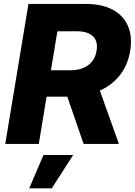

<svg xmlns="http://www.w3.org/2000/svg" viewBox="-20 -748 701 998"><path d="M7.3 0 127.9 -727.5H426.8Q509.8 -727.5 565.4 -697.8Q621.1 -668 645 -613.3Q668.9 -558.6 656.7 -483.4Q644.5 -409.2 601.8 -355.7Q559.1 -302.2 491.9 -273.9Q424.8 -245.6 339.4 -245.6H153.3L175.8 -382.8H346.7Q384.8 -382.8 413.1 -394.8Q441.4 -406.7 459.2 -429.4Q477.1 -452.1 481.9 -483.9Q490.2 -532.7 463.4 -559.1Q436.5 -585.4 380.4 -585.4H278.3L181.6 0ZM414.6 0 300.3 -330.6H480L598.1 0ZM131.8 231 206.1 57.6H360.4L249 231Z"/></svg>

Font: Inter 24pt ExtraBold
Style: Italic
Weight: 800
Italic angle: -9.3988°
Designer: Rasmus Andersson
Foundry: rsms
Version: Version 4.001;git-66647c0bb